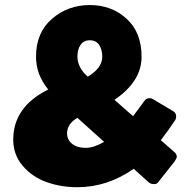

<svg xmlns="http://www.w3.org/2000/svg" viewBox="-20 -737 765 773"><path d="M33.3 -175Q33.3 -306.7 174.2 -376.7Q125 -436.7 125 -508.3Q125 -605.8 189.2 -661.2Q253.3 -716.7 341.7 -716.7Q429.2 -716.7 489.6 -661.7Q550 -606.7 550 -508.3Q550 -409.2 440.8 -335L515.8 -269.2L560.8 -330Q567.5 -341.7 582.5 -341.7Q590.8 -341.7 595 -338.3L677.5 -289.2Q689.2 -282.5 689.2 -267.5Q689.2 -260 685.8 -254.2Q660 -215 627.5 -172.5L681.7 -125Q691.7 -116.7 691.7 -105.8Q691.7 -100 683.3 -87.5L616.7 -3.3Q611.7 4.2 600 4.2Q587.5 4.2 579.2 -2.5L518.3 -57.5Q412.5 16.7 291.7 16.7Q224.2 16.7 166.7 -4.2Q109.2 -25 71.2 -69.6Q33.3 -114.2 33.3 -175ZM250 -200Q250 -174.2 270.4 -157.9Q290.8 -141.7 325 -141.7Q357.5 -141.7 399.2 -165.8L291.7 -262.5Q250 -238.3 250 -200ZM291.7 -508.3Q292.5 -464.2 333.3 -428.3Q391.7 -463.3 391.7 -508.3Q391.7 -538.3 378.8 -556.7Q365.8 -575 341.7 -575Q317.5 -575 304.6 -556.7Q291.7 -538.3 291.7 -508.3Z"/></svg>

Font: BoonTook Mon
Style: Regular
Weight: 400
Designer: Sungsit Sawaiwan
Foundry: FontUni
Version: Version 3.0